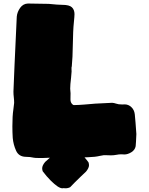

<svg xmlns="http://www.w3.org/2000/svg" viewBox="-20 -856 827 1067"><path d="M257.3 20.5Q236.8 22 218.8 22H195.8Q175.3 22 168.5 20.5Q147 15.6 125.5 15.6Q85 15.6 69.6 -18.1Q54.2 -51.8 50.8 -89.4Q48.8 -121.6 48.8 -153.8Q48.8 -212.4 54.2 -247.1Q57.1 -265.6 58.6 -284.2Q58.6 -300.3 56.6 -315.9Q54.7 -331.5 54.7 -346.7Q57.6 -432.6 73.2 -763.7Q75.7 -789.6 92 -812.5Q108.4 -835.4 135.3 -836.4Q166.5 -836.4 251 -834.5Q303.2 -829.1 326.7 -829.1Q365.2 -829.1 379.6 -815.4Q394 -801.8 394 -777.3Q394 -769.5 393.1 -760.3Q386.7 -694.8 386.7 -678.2L382.8 -541.5Q382.8 -536.6 378.9 -486.3Q377.4 -485.8 377.4 -476.6Q377.4 -464.4 377.7 -462.2Q377.9 -460 377.9 -459Q377.9 -452.1 375 -424.3Q370.1 -384.8 370.1 -363.3Q370.1 -356.9 371.1 -350.3Q372.1 -343.8 372.1 -337.9L371.6 -303.7Q371.6 -288.1 379.9 -278.8Q385.3 -272 391.6 -272Q419.4 -272.5 447.8 -274.9Q494.1 -280.3 603 -284.7Q613.8 -284.2 624.5 -280.3Q637.7 -275.4 659.2 -275.4L673.3 -275.9Q693.8 -275.9 710 -260.7Q726.1 -245.6 729 -221.2Q732.9 -184.1 737.8 -111.3Q735.8 -60.1 733.9 -43.5Q730 -22.5 710 -10Q689.9 2.4 670.9 2.4L654.8 1.5Q640.6 1.5 626.7 4.4Q612.8 7.3 595.7 7.3Q588.9 7.3 581.3 6.8Q573.7 6.3 557.6 6.3Q545.9 7.8 534.7 10.3Q509.3 16.6 471.2 17.6Q459 18.1 449.7 18.6Q461.4 31.7 471.7 45.9Q474.6 54.7 474.6 62Q474.6 77.6 458 97.7L429.7 124.5Q405.3 147.5 395 158.4Q384.8 169.4 370.1 184.1Q358.4 190.4 343.8 190.4Q338.4 190.4 332.5 189.5L332 189.9Q331.5 189.9 326.7 190.4Q304.7 190.4 262.2 147.9Q237.8 123.5 217.3 95.7Q214.4 86.9 214.4 79.6Q214.4 63.5 231 43.9Z"/></svg>

Font: Kaph
Style: Regular
Weight: 400
Designer: GGBotNet
Foundry: f0n7.com
Version: 1.10